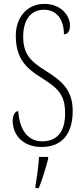

<svg xmlns="http://www.w3.org/2000/svg" viewBox="-20 -744 433 985"><path d="M194 10C296 10 353 -55 353 -175C353 -286 292 -332 214 -381C134 -431 99 -468 99 -557C99 -637 134 -694 206 -694C273 -694 308 -641 308 -568C326 -568 339 -581 339 -613C339 -664 293 -724 208 -724C117 -724 61 -653 61 -561C61 -445 114 -394 188 -348C277 -292 314 -260 314 -162C314 -68 273 -19 196 -19C115 -19 78 -91 74 -174C54 -174 45 -146 45 -124C45 -60 89 10 194 10ZM162 208V221H179C196 181 216 113 227 71V61H180C177 113 170 160 162 208Z"/></svg>

Font: Noto Serif Sinhala ExtraCondensed ExtraLight
Style: Regular
Weight: 200
Width: 2
Designer: Jelle Bosma - Monotype Design Team
Foundry: Monotype Imaging Inc.
Version: Version 2.007